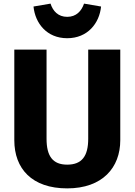

<svg xmlns="http://www.w3.org/2000/svg" viewBox="-20 -1022 743 1060"><path d="M351 -811C464 -811 529 -894 538 -986L444 -1002C430 -961 401 -929 351 -929C301 -929 272 -961 259 -1002L165 -986C174 -894 238 -811 351 -811ZM644 -748H467V-256C467 -160 432 -113 351 -113C271 -113 237 -160 237 -256V-748H59V-248C59 -91 156 18 351 18C546 18 644 -97 644 -248Z"/></svg>

Font: Glow Sans SC Normal ExtraBold
Style: Regular
Weight: 800
Designer: Ryoko NISHIZUKA (kana, bopomofo & ideographs); Paul D. Hunt (Latin, Greek & Cyrillic); Sandoll Communications, Soo-young
Version: Version 0.93